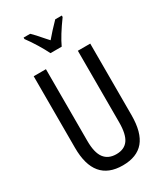

<svg xmlns="http://www.w3.org/2000/svg" viewBox="-231 -1037 983 1141"><g transform="rotate(-30 261.0 -466.5)"><path d="M455 -224Q455 -104 407 -47Q359 10 262 10Q67 10 67 -223V-714H151V-222Q151 -141 179 -104Q207 -67 262 -67Q317 -67 343.5 -104Q370 -141 370 -223V-714H455ZM392 -933Q327 -844 299 -783H222Q206 -816 181 -857Q156 -898 130 -933V-943H175Q194 -926 242 -870L261 -849Q298 -893 347 -943H392Z"/></g></svg>

Font: Noto Sans UI Cond
Style: Regular
Weight: 400
Width: 3
Designer: Monotype Design Team
Foundry: Monotype Imaging Inc.
Version: Version 1.001